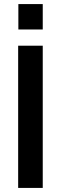

<svg xmlns="http://www.w3.org/2000/svg" viewBox="-20 -921 298 941"><path d="M189.5 0H69V-697H189.5ZM189.5 -776.5H70V-901H189.5Z"/></svg>

Font: Acari Sans Neue
Style: Bold
Weight: 700
Designer: Alfredo Marco Pradil (font), Cristiano Sobral (main changes)
Foundry: Hanken Design Co. (font), Cristiano Sobral (main changes)
Version: Version 2.459;March 19, 2022;FontCreator 14.0.0.2808 64-bit;